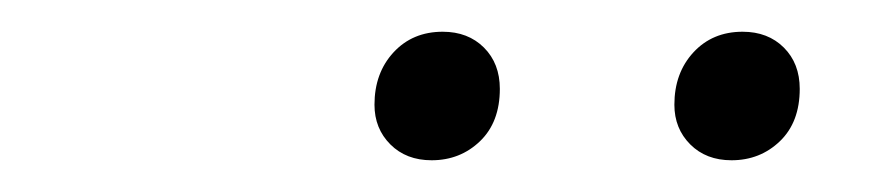

<svg xmlns="http://www.w3.org/2000/svg" viewBox="-20 -691 563 121"><path d="M441 -590Q425 -590 415 -600Q405 -610 405 -625Q405 -645 417 -658Q429 -671 448 -671Q464 -671 474 -661Q484 -651 484 -635Q484 -614 471.5 -602Q459 -590 441 -590ZM252 -590Q236 -590 226 -600Q216 -610 216 -625Q216 -645 228 -658Q240 -671 259 -671Q275 -671 285 -661Q295 -651 295 -635Q295 -614 282.5 -602Q270 -590 252 -590Z"/></svg>

Font: Prodigy Sans Light
Style: Italic
Weight: 300
Italic angle: -13°
Designer: Wei Huang
Foundry: Wei Huang
Version: Version 1.003; ttfautohint (v1.8.3)